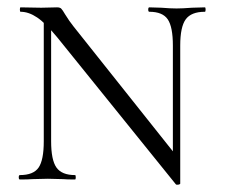

<svg xmlns="http://www.w3.org/2000/svg" viewBox="-20 -488 611 522"><path d="M99 -446 119 -443V-104Q119 -53 133.5 -32.5Q148 -12 184 -12Q186 -12 186 -6Q186 0 184 0Q162 0 151 -1L110 -2L68 -1Q56 0 34 0Q31 0 31 -6Q31 -12 34 -12Q71 -12 85 -32.5Q99 -53 99 -104ZM458 13 136 -386Q104 -425 81 -440.5Q58 -456 36 -456Q34 -456 34 -462Q34 -468 36 -468L92 -467L135 -468Q143 -468 146.5 -464.5Q150 -461 157 -449Q168 -431 180 -416L460 -64L470 11Q470 13 465 14Q460 15 458 13ZM470 11 450 -20V-364Q450 -415 436 -435.5Q422 -456 386 -456Q383 -456 383 -462Q383 -468 386 -468L419 -467Q443 -465 460 -465Q476 -465 502 -467L537 -468Q539 -468 539 -462Q539 -456 537 -456Q500 -456 485 -435.5Q470 -415 470 -364Z"/></svg>

Font: Cormorant SC Light
Style: Regular
Weight: 300
Designer: Christian Thalmann (Catharsis Fonts)
Foundry: Catharsis Fonts
Version: Version 4.000